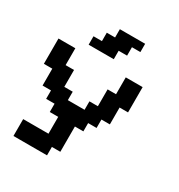

<svg xmlns="http://www.w3.org/2000/svg" viewBox="-184 -914 972 1040"><g transform="rotate(30 302.0 -394.5)"><path d="M158.2 0H52.7V-52.7V-105.5H131.8H210.9V-158.2V-210.9H184.6H158.2V-237.3V-262.7H131.8H105.5V-289.1V-315.4H79.1H52.7V-368.2V-420.9H26.4H0V-500V-579.1H52.7H105.5V-526.4V-473.6H131.8H158.2V-420.9V-368.2H184.6H210.9V-341.8V-315.4H262.7H315.4V-341.8V-368.2H341.8H368.2V-420.9V-473.6H394.5H420.9V-526.4V-579.1H473.6H526.4V-500V-420.9H500H473.6V-368.2V-315.4H447.3H420.9V-289.1V-262.7H394.5H368.2V-237.3V-210.9H341.8H315.4V-131.8V-52.7H289.1H262.7V-26.4V0ZM237.3 -631.8H158.2V-658.2V-684.6H184.6H210.9V-710.9V-737.3H237.3H262.7V-762.7V-789.1H341.8H420.9V-762.7V-737.3H394.5H368.2V-710.9V-684.6H341.8H315.4V-658.2V-631.8Z"/></g></svg>

Font: VCR Jazz Mono
Style: Regular
Weight: 400
Version: Version 3.1